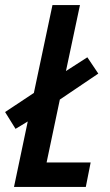

<svg xmlns="http://www.w3.org/2000/svg" viewBox="-45 -734 433 754"><path d="M10 0 64 -257 16 -228 -25 -294 88 -369 161 -714H269L214 -455L298 -509L341 -445L190 -343L138 -96H311L292 0Z"/></svg>

Font: Noto Sans ExtraCondensed SemiBold
Style: Italic
Weight: 600
Width: 2
Italic angle: -12°
Designer: Monotype Design Team
Foundry: Monotype Imaging Inc.
Version: Version 2.013; ttfautohint (v1.8.4.7-5d5b)